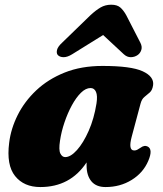

<svg xmlns="http://www.w3.org/2000/svg" viewBox="-20 -760 674 795"><path d="M525.5 -194.5Q510 -137 535.5 -137Q543 -137 548 -139.8Q553 -142.5 561.5 -148Q578 -160.5 592 -153Q614 -141 594 -94Q573 -44.5 525.2 -15Q477.5 14.5 417 14.5Q378 14.5 358.2 -9.5Q338.5 -33.5 338.5 -75Q338.5 -81 338.5 -87.5Q271 14.5 147 14.5Q79 14.5 42.5 -31Q6 -76.5 18 -169Q25 -227 53.2 -283.5Q81.5 -340 130.2 -386Q179 -432 247.5 -459.5Q316 -487 404.5 -487Q522.5 -487 570.5 -465Q618.5 -443 614 -407.5Q611 -387 600.5 -377.5Q590 -368 578.5 -359Q567 -350 562 -331ZM228.5 -177.5Q222.5 -139 230 -124.2Q237.5 -109.5 250 -109.5Q272.5 -109.5 298.8 -138.8Q325 -168 347.2 -218.2Q369.5 -268.5 379.5 -331.5Q384.5 -363.5 377.5 -379.5Q370.5 -395.5 355 -395.5Q335 -395.5 315 -375.8Q295 -356 277.5 -323.8Q260 -291.5 247 -253.2Q234 -215 228.5 -177.5ZM550.5 -532.5Q538 -523.5 522 -523.2Q506 -523 492.5 -535.5L407 -615L279 -535.5Q259 -523 243 -523.2Q227 -523.5 219 -532.5Q213 -540 216.2 -553.5Q219.5 -567 237.5 -583.5L354 -696.5Q376.5 -717.5 396.2 -729Q416 -740.5 440.5 -740.5Q465 -740.5 478.2 -729Q491.5 -717.5 503 -696.5L561 -583.5Q569.5 -567 565.2 -553.5Q561 -540 550.5 -532.5Z"/></svg>

Font: Fraunces 9pt Soft Black
Style: Italic
Weight: 900
Italic angle: -16°
Version: Version 1.000;[b76b70a41]